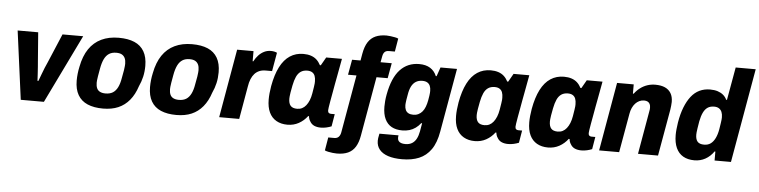

<svg xmlns="http://www.w3.org/2000/svg" viewBox="-52 -1004 5812 1471"><g transform="rotate(5 2854.5 -268.0)"><path d="M120 0 50 -527H208L225 -307Q227 -290 228.5 -264.5Q230 -239 232 -211.5Q234 -184 235 -156H242Q251 -180 261 -207Q271 -234 281.5 -260Q292 -286 302 -307L395 -527H554L298 0Z M753 12Q683 12 634 -9Q585 -30 559.5 -74Q534 -118 534 -184Q534 -210 537 -237.5Q540 -265 546 -292Q562 -375 599 -429.5Q636 -484 693.5 -511.5Q751 -539 827 -539Q899 -539 948 -518Q997 -497 1022.5 -453Q1048 -409 1048 -342Q1048 -298 1039 -258.5Q1030 -219 1013 -183Q992 -118 956 -74.5Q920 -31 870 -9.5Q820 12 753 12ZM762 -105Q796 -105 818.5 -119Q841 -133 855.5 -162Q870 -191 877 -235Q885 -274 888 -295Q891 -316 892 -327Q893 -338 893 -345Q893 -371 885 -388Q877 -405 861 -414Q845 -423 818 -423Q785 -423 762.5 -408.5Q740 -394 726 -365Q712 -336 704 -291Q697 -253 693.5 -231.5Q690 -210 689 -199Q688 -188 688 -181Q688 -156 695.5 -139Q703 -122 720 -113.5Q737 -105 762 -105Z M1317 12Q1247 12 1198 -9Q1149 -30 1123.5 -74Q1098 -118 1098 -184Q1098 -210 1101 -237.5Q1104 -265 1110 -292Q1126 -375 1163 -429.5Q1200 -484 1257.5 -511.5Q1315 -539 1391 -539Q1463 -539 1512 -518Q1561 -497 1586.5 -453Q1612 -409 1612 -342Q1612 -298 1603 -258.5Q1594 -219 1577 -183Q1556 -118 1520 -74.5Q1484 -31 1434 -9.5Q1384 12 1317 12ZM1326 -105Q1360 -105 1382.5 -119Q1405 -133 1419.5 -162Q1434 -191 1441 -235Q1449 -274 1452 -295Q1455 -316 1456 -327Q1457 -338 1457 -345Q1457 -371 1449 -388Q1441 -405 1425 -414Q1409 -423 1382 -423Q1349 -423 1326.5 -408.5Q1304 -394 1290 -365Q1276 -336 1268 -291Q1261 -253 1257.5 -231.5Q1254 -210 1253 -199Q1252 -188 1252 -181Q1252 -156 1259.5 -139Q1267 -122 1284 -113.5Q1301 -105 1326 -105Z M1646 0 1738 -527H1864V-449H1869Q1884 -477 1903 -497Q1922 -517 1945.5 -528.5Q1969 -540 1997 -540Q2012 -540 2024.5 -537Q2037 -534 2044 -530L2019 -387H1970Q1942 -387 1921 -378Q1900 -369 1885 -352.5Q1870 -336 1859.5 -311Q1849 -286 1844 -252L1800 0Z M2171 12Q2122 12 2086 -8.5Q2050 -29 2031 -69Q2012 -109 2012 -168Q2012 -191 2014.5 -217Q2017 -243 2022 -272Q2038 -361 2068.5 -420.5Q2099 -480 2144 -509.5Q2189 -539 2247 -539Q2280 -539 2305.5 -530.5Q2331 -522 2349 -505.5Q2367 -489 2380 -464H2387L2423 -527H2544L2520 -397Q2514 -366 2507.5 -330.5Q2501 -295 2495 -260.5Q2489 -226 2483.5 -197Q2478 -168 2475.5 -148.5Q2473 -129 2473 -125Q2473 -112 2479.5 -106Q2486 -100 2497 -100H2526L2510 -5Q2493 2 2471.5 7Q2450 12 2428 12Q2399 12 2377.5 2.5Q2356 -7 2344 -29Q2339 -36 2335.5 -46Q2332 -56 2331 -67L2325 -68Q2297 -31 2258 -9.5Q2219 12 2171 12ZM2235 -116Q2256 -116 2273 -124.5Q2290 -133 2303.5 -150Q2317 -167 2326.5 -190.5Q2336 -214 2341 -244Q2346 -276 2349 -293.5Q2352 -311 2352.5 -321Q2353 -331 2353 -337Q2353 -362 2346.5 -379Q2340 -396 2325.5 -405Q2311 -414 2288 -414Q2258 -414 2237.5 -400Q2217 -386 2204.5 -358.5Q2192 -331 2184 -290Q2177 -255 2174 -235.5Q2171 -216 2170 -205.5Q2169 -195 2169 -188Q2169 -152 2184.5 -134Q2200 -116 2235 -116Z M2568 199Q2554 199 2536.5 197Q2519 195 2502 191.5Q2485 188 2475 183L2492 82H2538Q2560 82 2572 69.5Q2584 57 2588 35L2666 -410H2601L2622 -527H2687L2696 -579Q2706 -636 2728 -670Q2750 -704 2785 -719.5Q2820 -735 2869 -735Q2883 -735 2900.5 -732.5Q2918 -730 2934.5 -727Q2951 -724 2960 -719L2943 -618H2899Q2876 -618 2865 -607Q2854 -596 2850 -575L2841 -527H2927L2906 -410H2820L2740 46Q2731 99 2710 133Q2689 167 2654 183Q2619 199 2568 199Z M3069 199Q3006 199 2962 184.5Q2918 170 2895 142Q2872 114 2872 74Q2872 67 2873.5 53.5Q2875 40 2880 19H3027Q3026 24 3025.5 29.5Q3025 35 3025 38Q3025 52 3031.5 61.5Q3038 71 3051.5 76Q3065 81 3084 81Q3115 81 3136 68Q3157 55 3169.5 31Q3182 7 3188 -26Q3191 -42 3193.5 -58Q3196 -74 3199 -89H3192Q3175 -67 3153.5 -51.5Q3132 -36 3106.5 -28.5Q3081 -21 3052 -21Q3003 -21 2969.5 -39.5Q2936 -58 2918 -96Q2900 -134 2900 -191Q2900 -211 2902 -234.5Q2904 -258 2909 -285Q2933 -415 2991 -477Q3049 -539 3138 -539Q3189 -539 3222.5 -518Q3256 -497 3272 -458H3278L3302 -527H3429L3343 -39Q3328 49 3291.5 101Q3255 153 3199.5 176Q3144 199 3069 199ZM3126 -148Q3147 -148 3164.5 -156.5Q3182 -165 3195 -180.5Q3208 -196 3216.5 -218.5Q3225 -241 3230 -268Q3234 -291 3236 -304.5Q3238 -318 3238.5 -326.5Q3239 -335 3239 -342Q3239 -364 3232 -380Q3225 -396 3210.5 -404.5Q3196 -413 3173 -413Q3144 -413 3123 -400Q3102 -387 3089 -361.5Q3076 -336 3070 -297Q3065 -272 3063 -256.5Q3061 -241 3060 -232.5Q3059 -224 3059 -217Q3059 -195 3066 -179.5Q3073 -164 3088 -156Q3103 -148 3126 -148Z M3612 12Q3563 12 3527 -8.5Q3491 -29 3472 -69Q3453 -109 3453 -168Q3453 -191 3455.5 -217Q3458 -243 3463 -272Q3479 -361 3509.5 -420.5Q3540 -480 3585 -509.5Q3630 -539 3688 -539Q3721 -539 3746.5 -530.5Q3772 -522 3790 -505.5Q3808 -489 3821 -464H3828L3864 -527H3985L3961 -397Q3955 -366 3948.5 -330.5Q3942 -295 3936 -260.5Q3930 -226 3924.5 -197Q3919 -168 3916.5 -148.5Q3914 -129 3914 -125Q3914 -112 3920.5 -106Q3927 -100 3938 -100H3967L3951 -5Q3934 2 3912.5 7Q3891 12 3869 12Q3840 12 3818.5 2.5Q3797 -7 3785 -29Q3780 -36 3776.5 -46Q3773 -56 3772 -67L3766 -68Q3738 -31 3699 -9.5Q3660 12 3612 12ZM3676 -116Q3697 -116 3714 -124.5Q3731 -133 3744.5 -150Q3758 -167 3767.5 -190.5Q3777 -214 3782 -244Q3787 -276 3790 -293.5Q3793 -311 3793.5 -321Q3794 -331 3794 -337Q3794 -362 3787.5 -379Q3781 -396 3766.5 -405Q3752 -414 3729 -414Q3699 -414 3678.5 -400Q3658 -386 3645.5 -358.5Q3633 -331 3625 -290Q3618 -255 3615 -235.5Q3612 -216 3611 -205.5Q3610 -195 3610 -188Q3610 -152 3625.5 -134Q3641 -116 3676 -116Z M4175 12Q4126 12 4090 -8.5Q4054 -29 4035 -69Q4016 -109 4016 -168Q4016 -191 4018.5 -217Q4021 -243 4026 -272Q4042 -361 4072.5 -420.5Q4103 -480 4148 -509.5Q4193 -539 4251 -539Q4284 -539 4309.5 -530.5Q4335 -522 4353 -505.5Q4371 -489 4384 -464H4391L4427 -527H4548L4524 -397Q4518 -366 4511.5 -330.5Q4505 -295 4499 -260.5Q4493 -226 4487.5 -197Q4482 -168 4479.5 -148.5Q4477 -129 4477 -125Q4477 -112 4483.5 -106Q4490 -100 4501 -100H4530L4514 -5Q4497 2 4475.5 7Q4454 12 4432 12Q4403 12 4381.5 2.5Q4360 -7 4348 -29Q4343 -36 4339.5 -46Q4336 -56 4335 -67L4329 -68Q4301 -31 4262 -9.5Q4223 12 4175 12ZM4239 -116Q4260 -116 4277 -124.5Q4294 -133 4307.5 -150Q4321 -167 4330.5 -190.5Q4340 -214 4345 -244Q4350 -276 4353 -293.5Q4356 -311 4356.5 -321Q4357 -331 4357 -337Q4357 -362 4350.5 -379Q4344 -396 4329.5 -405Q4315 -414 4292 -414Q4262 -414 4241.5 -400Q4221 -386 4208.5 -358.5Q4196 -331 4188 -290Q4181 -255 4178 -235.5Q4175 -216 4174 -205.5Q4173 -195 4173 -188Q4173 -152 4188.5 -134Q4204 -116 4239 -116Z M4568 0 4660 -527H4788V-456H4794Q4813 -482 4838.5 -501Q4864 -520 4893 -529.5Q4922 -539 4953 -539Q4998 -539 5028 -525.5Q5058 -512 5074 -485Q5090 -458 5090 -418Q5090 -404 5088 -388.5Q5086 -373 5084 -357L5021 0H4867L4925 -332Q4927 -340 4927.5 -347Q4928 -354 4928 -360Q4928 -377 4922.5 -388Q4917 -399 4906 -405Q4895 -411 4878 -411Q4859 -411 4842 -403Q4825 -395 4811.5 -380.5Q4798 -366 4788.5 -345.5Q4779 -325 4775 -300L4722 0Z M5301 12Q5250 12 5214.5 -8.5Q5179 -29 5160.5 -69.5Q5142 -110 5142 -169Q5142 -190 5144.5 -214Q5147 -238 5151 -265Q5162 -332 5182 -383Q5202 -434 5229.5 -469Q5257 -504 5293.5 -521.5Q5330 -539 5375 -539Q5408 -539 5433 -531Q5458 -523 5476 -508Q5494 -493 5504 -471H5510L5555 -724H5709L5582 0H5456V-69H5450Q5423 -30 5385 -9Q5347 12 5301 12ZM5365 -114Q5395 -114 5415.5 -129Q5436 -144 5450 -172.5Q5464 -201 5471 -241Q5476 -272 5478.5 -289.5Q5481 -307 5482 -316.5Q5483 -326 5483 -334Q5483 -358 5476 -375Q5469 -392 5454.5 -401.5Q5440 -411 5417 -411Q5387 -411 5367 -397.5Q5347 -384 5334 -357Q5321 -330 5313 -289Q5307 -253 5304 -233.5Q5301 -214 5300 -203Q5299 -192 5299 -185Q5299 -149 5314.5 -131.5Q5330 -114 5365 -114Z"/></g></svg>

Font: Archivo SemiCondensed ExtraBold
Style: Italic
Weight: 800
Width: 4
Italic angle: -10°
Designer: Hector Gatti
Foundry: Omnibus-Type
Version: Version 2.001